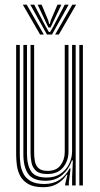

<svg xmlns="http://www.w3.org/2000/svg" viewBox="-20 -792 427 820"><path d="M165 7.5Q124.2 7.5 100.8 -6.1Q77.2 -19.8 66.1 -41.1Q55 -62.5 52 -86.4Q49 -110.2 49 -130.8V-600H64.5V-133.2Q64.5 -113.8 67.2 -91.8Q70 -69.8 80 -50.2Q90 -30.8 111.2 -18.5Q132.5 -6.2 169.5 -6.2Q206.8 -6.2 233.5 -23.4Q260.2 -40.5 277.2 -72.5H281.5L274 -13.2V0H258.5V-5.8L268 -46H265Q247.8 -20.2 223.2 -6.4Q198.8 7.5 165 7.5ZM318.8 0V-600H334V0ZM181.8 -48.8Q148.5 -48.8 133.5 -62.8Q118.5 -76.8 114.5 -97.6Q110.5 -118.5 110.5 -138.5V-600H125.8V-139.5Q125.8 -120.5 129.1 -102.8Q132.5 -85 144.8 -73.6Q157 -62.2 183.8 -62.2Q220.5 -62.2 238.5 -86Q256.5 -109.8 256.5 -142.8V-600H272.5V-144Q272.5 -106.2 249.9 -77.5Q227.2 -48.8 181.8 -48.8ZM173.2 -20Q121.5 -20.2 100.6 -49.2Q79.8 -78.2 79.8 -134.2V-600H95.2V-136Q95.2 -87.8 112.6 -60.8Q130 -33.8 178.5 -33.8Q215 -33.8 239.4 -50.6Q263.8 -67.5 275.8 -93.2Q287.8 -119 287.8 -145.2V-600H303.2V0H288V-37.2L291.2 -107H287.2Q274.2 -69.2 245.6 -44.5Q217 -19.8 173.2 -20ZM77.5 -772H94L167.2 -644.5H151.2ZM109.5 -772H126.2L175.8 -677.5L189 -655.2H193.8L207 -677.5L256.5 -772H273.2L202 -644.5H180.5ZM140.8 -772H157.8L186 -704.8L190 -689.8H192.8L196.8 -704.8L225.5 -772H242.2L205.5 -695L196 -674.5H186.8L177 -695ZM288.8 -772H305.2L231.2 -644.5H215.5Z"/></svg>

Font: Big Shoulders Inline Display Medium
Style: Regular
Weight: 500
Designer: Patric King
Foundry: XO Type Co
Version: Version 1.000